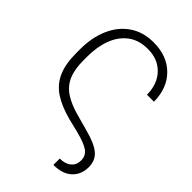

<svg xmlns="http://www.w3.org/2000/svg" viewBox="-222 -634 897 897"><g transform="rotate(45 226.5 -185.0)"><path d="M313 183.1V141.1Q348.6 141.1 369.4 123.8Q390.1 106.4 390.1 77.1Q390.1 44.9 365.2 27.6Q340.3 10.3 282.2 -4.4L214.8 -21Q146.5 -39.1 103.3 -67.9Q60.1 -96.7 39.6 -143.6Q19 -190.4 19 -261.7V-286.6Q19 -364.7 45.2 -424.8Q71.3 -484.9 120.8 -519Q170.4 -553.2 240.2 -553.2Q328.1 -553.2 381.8 -500.5Q435.5 -447.8 436.5 -357.9H390.6Q389.2 -429.7 348.4 -471.2Q307.6 -512.7 241.7 -512.2Q183.6 -512.2 144.8 -483.2Q106 -454.1 86.4 -403.3Q66.9 -352.5 66.9 -286.6V-261.7Q66.9 -202.6 83.3 -164.3Q99.6 -126 135.7 -101.6Q171.9 -77.1 231.9 -61L309.6 -39.6Q376.5 -22 407 3.4Q437.5 28.8 437.5 73.7Q437.5 123 405 153.1Q372.6 183.1 313 183.1Z"/></g></svg>

Font: Inter Display Extra Light
Style: Regular
Weight: 200
Designer: Rasmus Andersson
Foundry: rsms
Version: Version 4.000;git-4fc901f